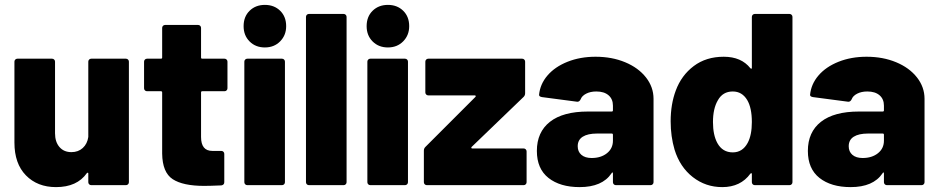

<svg xmlns="http://www.w3.org/2000/svg" viewBox="-20 -757 3840 785"><path d="M341 -505Q341 -510 344.5 -513.5Q348 -517 353 -517H495Q500 -517 503.5 -513.5Q507 -510 507 -505V-12Q507 -7 503.5 -3.5Q500 0 495 0H353Q348 0 344.5 -3.5Q341 -7 341 -12V-47Q341 -50 340 -50.5Q339 -51 338 -51Q337 -51 335 -49Q295 8 209 8Q133 8 86 -40Q39 -88 39 -174V-505Q39 -510 42.5 -513.5Q46 -517 51 -517H193Q198 -517 201.5 -513.5Q205 -510 205 -505V-212Q205 -177 223 -156Q241 -135 272 -135Q300 -135 318.5 -152Q337 -169 341 -197Z M910 -396Q910 -391 906.5 -387.5Q903 -384 898 -384H807Q802 -384 802 -379V-197Q802 -140 848 -140H885Q890 -140 893.5 -136.5Q897 -133 897 -128V-12Q897 -1 885 1Q837 3 815 3Q728 3 686 -24.5Q644 -52 643 -129V-379Q643 -384 638 -384H581Q576 -384 572.5 -387.5Q569 -391 569 -396V-505Q569 -510 572.5 -513.5Q576 -517 581 -517H638Q643 -517 643 -522V-643Q643 -648 646.5 -651.5Q650 -655 655 -655H790Q795 -655 798.5 -651.5Q802 -648 802 -643V-522Q802 -517 807 -517H898Q903 -517 906.5 -513.5Q910 -510 910 -505Z M1063 -563Q1025 -563 1000.5 -587.5Q976 -612 976 -650Q976 -689 1000.5 -713Q1025 -737 1063 -737Q1101 -737 1125.5 -713Q1150 -689 1150 -650Q1150 -613 1125.5 -588Q1101 -563 1063 -563ZM991 0Q986 0 982.5 -3.5Q979 -7 979 -12V-505Q979 -510 982.5 -513.5Q986 -517 991 -517H1133Q1138 -517 1141.5 -513.5Q1145 -510 1145 -505V-12Q1145 -7 1141.5 -3.5Q1138 0 1133 0Z M1243 0Q1238 0 1234.5 -3.5Q1231 -7 1231 -12V-688Q1231 -693 1234.5 -696.5Q1238 -700 1243 -700H1385Q1390 -700 1393.5 -696.5Q1397 -693 1397 -688V-12Q1397 -7 1393.5 -3.5Q1390 0 1385 0Z M1566 -563Q1528 -563 1503.5 -587.5Q1479 -612 1479 -650Q1479 -689 1503.5 -713Q1528 -737 1566 -737Q1604 -737 1628.5 -713Q1653 -689 1653 -650Q1653 -613 1628.5 -588Q1604 -563 1566 -563ZM1494 0Q1489 0 1485.5 -3.5Q1482 -7 1482 -12V-505Q1482 -510 1485.5 -513.5Q1489 -517 1494 -517H1636Q1641 -517 1644.5 -513.5Q1648 -510 1648 -505V-12Q1648 -7 1644.5 -3.5Q1641 0 1636 0Z M1725 0Q1720 0 1716.5 -3.5Q1713 -7 1713 -12V-141Q1713 -150 1719 -156L1924 -361Q1925 -362 1925 -364Q1925 -364 1924.5 -365.5Q1924 -367 1921 -367H1731Q1726 -367 1722.5 -370.5Q1719 -374 1719 -379V-505Q1719 -510 1722.5 -513.5Q1726 -517 1731 -517H2115Q2120 -517 2123.5 -513.5Q2127 -510 2127 -505V-376Q2127 -367 2121 -361L1908 -156Q1907 -155 1907 -153Q1907 -153 1907.5 -151.5Q1908 -150 1911 -150H2121Q2126 -150 2129.5 -146.5Q2133 -143 2133 -138V-12Q2133 -7 2129.5 -3.5Q2126 0 2121 0Z M2415 -525Q2482 -525 2536 -502.5Q2590 -480 2621 -440.5Q2652 -401 2652 -353V-12Q2652 -7 2648.5 -3.5Q2645 0 2640 0H2498Q2493 0 2489.5 -3.5Q2486 -7 2486 -12V-47Q2486 -51 2485 -51.5Q2484 -52 2484 -52Q2482 -52 2480 -48Q2442 8 2350 8Q2270 8 2222.5 -29.5Q2175 -67 2175 -140Q2175 -217 2228.5 -259Q2282 -301 2384 -301H2481Q2486 -301 2486 -306V-325Q2486 -352 2468 -367.5Q2450 -383 2418 -383Q2394 -383 2376.5 -374Q2359 -365 2354 -351Q2349 -341 2341 -341Q2341 -341 2340 -341L2196 -360Q2184 -362 2184 -369Q2188 -413 2218.5 -448.5Q2249 -484 2300.5 -504.5Q2352 -525 2415 -525ZM2399 -111Q2437 -111 2461.5 -130.5Q2486 -150 2486 -182V-206Q2486 -211 2481 -211H2421Q2383 -211 2362.5 -198Q2342 -185 2342 -159Q2342 -137 2357 -124Q2372 -111 2399 -111Z M3054 -688Q3054 -693 3057.5 -696.5Q3061 -700 3066 -700H3208Q3213 -700 3216.5 -696.5Q3220 -693 3220 -688V-12Q3220 -7 3216.5 -3.5Q3213 0 3208 0H3066Q3061 0 3057.5 -3.5Q3054 -7 3054 -12V-45Q3054 -48 3053 -48.5Q3052 -49 3051 -49Q3050 -49 3048 -47Q3008 8 2933 8Q2865 8 2812.5 -33Q2760 -74 2738 -145Q2722 -199 2722 -261Q2722 -331 2743 -387Q2766 -449 2816.5 -487Q2867 -525 2939 -525Q3011 -525 3048 -478Q3050 -476 3051 -476Q3052 -476 3053 -476.5Q3054 -477 3054 -480ZM3037 -173Q3054 -205 3054 -258Q3054 -316 3035 -348Q3014 -383 2976 -383Q2935 -383 2915 -347Q2895 -313 2895 -258Q2895 -205 2913 -172Q2934 -134 2976 -134Q3016 -134 3037 -173Z M3523 -525Q3590 -525 3644 -502.5Q3698 -480 3729 -440.5Q3760 -401 3760 -353V-12Q3760 -7 3756.5 -3.5Q3753 0 3748 0H3606Q3601 0 3597.5 -3.5Q3594 -7 3594 -12V-47Q3594 -51 3593 -51.5Q3592 -52 3592 -52Q3590 -52 3588 -48Q3550 8 3458 8Q3378 8 3330.5 -29.5Q3283 -67 3283 -140Q3283 -217 3336.5 -259Q3390 -301 3492 -301H3589Q3594 -301 3594 -306V-325Q3594 -352 3576 -367.5Q3558 -383 3526 -383Q3502 -383 3484.5 -374Q3467 -365 3462 -351Q3457 -341 3449 -341Q3449 -341 3448 -341L3304 -360Q3292 -362 3292 -369Q3296 -413 3326.5 -448.5Q3357 -484 3408.5 -504.5Q3460 -525 3523 -525ZM3507 -111Q3545 -111 3569.5 -130.5Q3594 -150 3594 -182V-206Q3594 -211 3589 -211H3529Q3491 -211 3470.5 -198Q3450 -185 3450 -159Q3450 -137 3465 -124Q3480 -111 3507 -111Z"/></svg>

Font: LinhAnh ExtBd
Style: Regular
Weight: 800
Designer: Jeremy Tribby
Foundry: Tribby Type
Version: Version 1.408